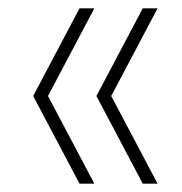

<svg xmlns="http://www.w3.org/2000/svg" viewBox="-20 -510 437 460"><path d="M170.5 -70 59.5 -280 170.5 -490H206L95 -280L206 -70ZM322 -70 211 -280 322 -490H357.5L246.5 -280L357.5 -70Z"/></svg>

Font: Encode Sans Semi Condensed Thin
Style: Regular
Weight: 100
Width: 4
Designer: Multiple Designers
Foundry: Impallari Type
Version: Version 3.000; ttfautohint (v1.8.3) -l 8 -r 50 -G 200 -x 14 